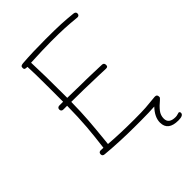

<svg xmlns="http://www.w3.org/2000/svg" viewBox="-236 -806 1047 1047"><g transform="rotate(-45 287.0 -283.0)"><path d="M550 110Q550 130 511 130Q431 130 431 67Q431 25 471 -17Q429 -14 366 -14H324Q206 -14 96 -24Q80 -25 80 -39Q80 -55 96 -55L116 -54Q126 -131 131.5 -198.5Q137 -266 138 -356H110Q93 -356 93 -372Q93 -379 97.5 -383Q102 -387 109 -387H138V-406V-492Q138 -614 135 -659Q121 -659 116.5 -662Q112 -665 112 -673Q112 -682 116.5 -685.5Q121 -689 132 -690Q210 -696 311 -696Q388 -696 429.5 -694Q471 -692 518 -687Q534 -685 534 -672Q534 -664 529 -660Q524 -656 517 -657Q467 -662 428 -664Q389 -666 325 -666Q265 -666 165 -661Q169 -570 169 -406V-386Q233 -384 267 -384Q310 -384 372 -382L430 -380Q446 -380 446 -363Q446 -356 443 -352.5Q440 -349 431 -349L374 -351L264 -354Q231 -355 169 -355Q168 -277 163.5 -218Q159 -159 151 -80L148 -51Q234 -44 346 -44Q403 -44 433 -46Q463 -48 509 -53H513Q528 -53 528 -36Q528 -27 522 -25Q522 -24 520 -22Q492 1 476.5 21Q461 41 461 66Q461 106 513 106Q522 106 530.5 103Q539 100 542 100Q545 100 547.5 103Q550 106 550 110Z"/></g></svg>

Font: Mali ExtraLight
Style: Regular
Weight: 275
Version: Version 1.000; ttfautohint (v1.6)